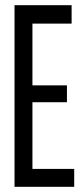

<svg xmlns="http://www.w3.org/2000/svg" viewBox="-20 -720 317 740"><path d="M36 0V-700H256V-629H105V-391H238V-326H105V-69H266V0Z"/></svg>

Font: Georama ExtraCondensed
Style: Regular
Weight: 400
Width: 2
Designer: Jean-Baptiste Levee
Foundry: Production Type
Version: Version 1.000